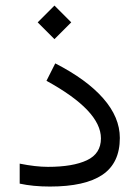

<svg xmlns="http://www.w3.org/2000/svg" viewBox="-20 -685 511 704"><path d="M179.7 -664.6 241.2 -603 179.7 -541.5 118.2 -603ZM155.8 -73.2Q247.1 -73.2 298.6 -97.4Q350.1 -121.6 350.1 -177.7Q350.1 -279.3 150.4 -388.7L182.6 -452.6Q297.9 -393.6 358.6 -324.2Q419.4 -254.9 419.4 -179.2Q419.4 -87.4 355.7 -44.2Q292 -1 163.1 -1Q101.1 -1 52.2 -11.7V-85Q110.8 -73.2 155.8 -73.2Z"/></svg>

Font: Vazirmatn FD Light
Style: Regular
Weight: 300
Designer: Saber Rastikerdar
Foundry: Saber Rastikerdar
Version: Version 33.003